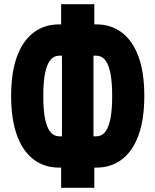

<svg xmlns="http://www.w3.org/2000/svg" viewBox="-20 -857 740 914"><path d="M271 37V-59H263Q190 -59 138.5 -99Q87 -139 60 -215Q33 -291 33 -400Q33 -510 60 -585.5Q87 -661 138.5 -701Q190 -741 263 -741H271V-837H429V-741H437Q510 -741 561.5 -701Q613 -661 640 -585.5Q667 -510 667 -400Q667 -291 640 -215Q613 -139 561.5 -99Q510 -59 437 -59H429V37ZM263 -208H275V-592H263Q237 -592 220 -571.5Q203 -551 194.5 -508.5Q186 -466 186 -400Q186 -334 194.5 -291.5Q203 -249 220 -228.5Q237 -208 263 -208ZM425 -208H437Q464 -208 480.5 -228.5Q497 -249 505.5 -291.5Q514 -334 514 -400Q514 -466 505.5 -508.5Q497 -551 480.5 -571.5Q464 -592 437 -592H425Z"/></svg>

Font: Martian Mono
Style: Bold
Weight: 700
Designer: Roman Shamin
Foundry: Evil Martians
Version: Version 1.000